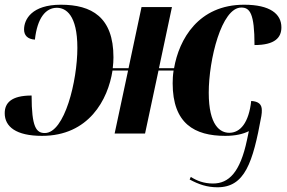

<svg xmlns="http://www.w3.org/2000/svg" viewBox="-25 -566 1215 814"><path d="M897 228C1013 228 1047 124 1083 -74C1085 -85 1085 -92 1085 -99C1085 -123 1072 -136 1040 -138C1030 -46 994 -3 947 -3C909 -3 860 -33 860 -173C860 -313 914 -534 998 -534C1034 -534 1054 -510 1054 -375C1141 -375 1168 -407 1168 -450C1168 -507 1120 -546 1010 -546C816 -546 734 -399 713 -277H649L704 -536H575L520 -277H453C455 -293 456 -309 456 -323C456 -494 363 -546 233 -546C110 -546 77 -484 77 -441C77 -417 91 -400 123 -398C133 -490 169 -533 216 -533C254 -533 303 -503 303 -363C303 -223 249 -2 165 -2C129 -2 109 -26 109 -161C22 -161 -5 -129 -5 -86C-5 -29 43 10 153 10C351 10 433 -143 452 -267H518L461 0H590L647 -267H711C708 -248 707 -230 707 -213C707 -42 800 10 930 10C974 10 1006 2 1030 -10L1022 28C993 165 945 212 878 212C839 212 809 200 784 184L779 195C818 216 853 228 897 228Z"/></svg>

Font: Noto Serif Display
Style: Bold Italic
Weight: 700
Italic angle: -12°
Designer: Monotype Design Team
Foundry: Monotype Imaging Inc.
Version: Version 2.009